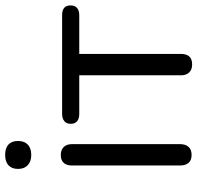

<svg xmlns="http://www.w3.org/2000/svg" viewBox="-30 -712 749 728"><g transform="rotate(-90 344.0 -347.5)"><path d="M121 5Q101 5 91 -6.5Q81 -18 81 -39V-448Q81 -469 91 -480Q101 -491 121 -491Q140 -491 151 -480Q162 -469 162 -448V-39Q162 -18 151.5 -6.5Q141 5 121 5ZM121 -603Q96 -603 82 -616.5Q68 -630 68 -653Q68 -677 82 -689.5Q96 -702 121 -702Q147 -702 160.5 -689.5Q174 -677 174 -653Q174 -630 160.5 -616.5Q147 -603 121 -603Z M464 7Q445 7 434 -4Q423 -15 423 -35V-421H277Q239 -421 239 -454Q239 -469 249 -477.5Q259 -486 277 -486H651Q688 -486 688 -454Q688 -438 678.5 -429.5Q669 -421 651 -421H504V-35Q504 -15 494.5 -4Q485 7 464 7Z"/></g></svg>

Font: Nunito
Style: Regular
Weight: 400
Designer: Vernon Adams
Foundry: Vernon Adams
Version: Version 3.602